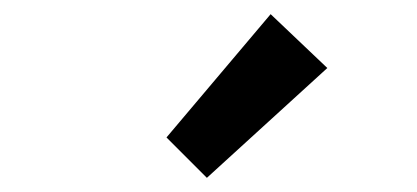

<svg xmlns="http://www.w3.org/2000/svg" viewBox="-20 -824 589 271"><path d="M272 -573 215 -630 362 -804 442 -728Z"/></svg>

Font: Giro Sans Semibold
Style: Regular
Weight: 600
Designer: Paul D. Hunt
Foundry: Adobe Systems Incorporated
Version: Version 1.000;PS 1.0;hotconv 1.0.88;makeotf.lib2.5.647800